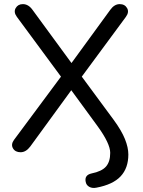

<svg xmlns="http://www.w3.org/2000/svg" viewBox="-20 -732 692 932"><path d="M448 179Q428 183 413.5 175Q399 167 396 151Q389 118 424 110Q474 100 494.5 76.5Q515 53 515 10Q515 -35 454 -119L326 -294L127 -21Q106 7 80 7Q54 7 43 -12Q32 -31 48 -53L276 -360L62 -650Q45 -673 56 -692.5Q67 -712 91 -712Q118 -712 138 -684L327 -426L515 -684Q535 -712 561 -712Q586 -712 597 -692.5Q608 -673 591 -650L377 -360L532 -150Q570 -98 586.5 -57Q603 -16 603 18Q603 84 565.5 124Q528 164 448 179Z"/></svg>

Font: Chiron GoRound TC N
Style: Regular
Weight: 350
Designer: Ryoko NISHIZUKA 西塚涼子 (kana, bopomofo & ideographs); Paul D. Hunt (Latin, Greek & Cyrillic); Sandoll Communications 산돌커뮤니
Foundry: Adobe
Version: Version 1.000;hotconv 1.1.1;makeotfexe 2.6.0